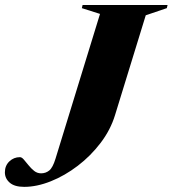

<svg xmlns="http://www.w3.org/2000/svg" viewBox="-80 -735 689 766"><path d="M379 -276Q361 -217 321.5 -165Q282 -113 230.2 -73.5Q178.5 -34 122.8 -11.8Q67 10.5 16.5 10.5Q-22 10.5 -41.2 -6.2Q-60.5 -23 -60.5 -47.5Q-60.5 -74 -42.8 -91Q-25 -108 -0.5 -108Q7 -108 15.2 -98.2Q23.5 -88.5 33.8 -75.8Q44 -63 56.2 -53.2Q68.5 -43.5 84 -43.5Q102.5 -43.5 116.5 -54.8Q130.5 -66 141.5 -102L319 -679.5L246.5 -702.5L249.5 -715H588.5L585.5 -702.5L501.5 -674Z"/></svg>

Font: Newsreader 72pt
Style: Bold Italic
Weight: 700
Italic angle: -17°
Designer: Hugues Gentile
Foundry: Production Type
Version: Version 1.003; ttfautohint (v1.8.3)